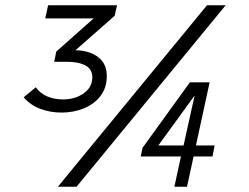

<svg xmlns="http://www.w3.org/2000/svg" viewBox="-20 -710 948 730"><path d="M70 -340 116 -378Q150 -332 221 -332Q265 -332 298 -355Q331 -378 331 -416Q331 -447 305 -461Q279 -475 235 -475H186L194 -514L336 -640H152L163 -690H425L416 -650L267 -519Q320 -518 353 -493Q386 -468 386 -421Q386 -376 362 -345Q338 -314 299 -298Q260 -282 214 -282Q171 -282 133.5 -296Q96 -310 70 -340ZM200 0 767 -690H838L271 0ZM515 -115 522 -148 702 -397H777L725 -157H796L788 -115H716L691 0H643L668 -115ZM582 -157H678L720 -347Z"/></svg>

Font: Radio Canada Light
Style: Italic
Weight: 300
Italic angle: -12°
Designer: Charles Daoud, Etienne Aubert Bonn, Alexandre Saumier Demers, Jacques Le Bailly
Foundry: Radio-Canada
Version: Version 2.104; ttfautohint (v1.8.4.7-5d5b);gftools[0.9.28.de